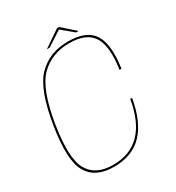

<svg xmlns="http://www.w3.org/2000/svg" viewBox="-183 -881 917 998"><g transform="rotate(-30 275.0 -382.0)"><path d="M209.5 4.5Q318.5 4.5 382 -61.5Q445.5 -127.5 468 -259.5H457Q435.5 -132.5 373.8 -69.5Q312 -6.5 209.5 -6.5Q105 -6.5 64.2 -78.8Q23.5 -151 53.5 -338.5Q85 -534 153 -601.5Q221 -669 326 -669Q428.5 -669 466.2 -610.2Q504 -551.5 484.5 -418H496Q516 -556 475.8 -618Q435.5 -680 326 -680Q214.5 -680 144.2 -609.2Q74 -538.5 42 -338.5Q11 -146 54.2 -70.8Q97.5 4.5 209.5 4.5ZM211 -699.5H227.5L316.5 -757L385.5 -699.5H401L324 -768H311Z"/></g></svg>

Font: Anybody Thin
Style: Italic
Weight: 100
Italic angle: -10°
Designer: Tyler Finck
Foundry: Etcetera Type Company
Version: Version 1.114;gftools[0.9.25]